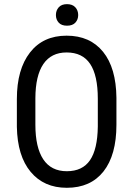

<svg xmlns="http://www.w3.org/2000/svg" viewBox="-20 -892 641 922"><path d="M539.1 -293V-422.4C538.1 -518.1 516.7 -591.7 474.9 -643.3C433 -694.9 374.7 -720.7 299.8 -720.7C224.6 -720.7 166 -693.8 124 -639.9C82 -586 61 -511.6 61 -416.5V-282.7C62.7 -189.6 84.7 -117.6 127.2 -66.7C169.7 -15.7 227.5 9.8 300.8 9.8C377 9.8 435.7 -16.4 477.1 -68.8C518.4 -121.3 539.1 -196 539.1 -293ZM449.7 -417.5V-284.2C448.7 -211.6 436.2 -157.7 412.1 -122.6C388 -87.4 350.9 -69.8 300.8 -69.8C250.7 -69.8 213 -88.9 187.7 -127C162.5 -165 149.9 -220.4 149.9 -293V-420.4C150.2 -492.7 163 -547.4 188.2 -584.5C213.5 -621.6 250.7 -640.1 299.8 -640.1C350.6 -640.1 388.3 -621.8 412.8 -585.2C437.4 -548.6 449.7 -492.7 449.7 -417.5ZM248.5 -819.8C248.5 -805.2 253 -793 262 -783.2C270.9 -773.4 284.2 -768.6 301.8 -768.6C319.3 -768.6 332.7 -773.4 341.8 -783.2C350.9 -793 355.5 -805.2 355.5 -819.8C355.5 -834.5 350.9 -846.8 341.8 -856.9C332.7 -867 319.3 -872.1 301.8 -872.1C284.2 -872.1 270.9 -867 262 -856.9C253 -846.8 248.5 -834.5 248.5 -819.8Z"/></svg>

Font: Roboto Condensed
Style: Regular
Weight: 400
Designer: Google
Version: Version 2.134; 2016